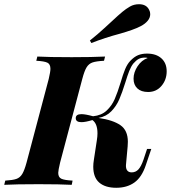

<svg xmlns="http://www.w3.org/2000/svg" viewBox="-61 -876 810 910"><path d="M729 -538Q729 -498 704.5 -469Q680 -440 641 -440Q608 -440 590 -457Q572 -474 572 -503Q572 -533 591 -562Q610 -591 639 -601Q635 -603 626 -603Q608 -603 596 -596.5Q584 -590 571 -575Q560 -561 551.5 -539.5Q543 -518 533 -485Q518 -437 504.5 -405.5Q491 -374 467 -349Q443 -324 406 -317Q475 -307 510 -282.5Q545 -258 545 -204Q545 -190 544 -182L536 -94Q535 -77 542 -68Q549 -59 563 -59Q582 -59 595 -73Q608 -87 619 -119L636 -170H656L630 -93Q611 -36 576 -11Q541 14 490 14Q438 14 409.5 -10.5Q381 -35 381 -86Q381 -101 384 -119L398 -211Q401 -229 401 -244Q401 -290 377 -307Q344 -297 325 -297Q298 -297 298 -316Q298 -335 325 -335Q344 -335 380 -325Q420 -329 444.5 -352Q469 -375 482.5 -406Q496 -437 511 -486Q522 -524 532 -548Q542 -572 556 -587Q575 -607 593.5 -614.5Q612 -622 636 -622Q679 -622 704 -599.5Q729 -577 729 -538ZM215 -57Q215 -36 229.5 -29Q244 -22 283 -20L279 0Q224 -3 122 -3Q13 -3 -41 0L-36 -20Q-1 -22 16.5 -28Q34 -34 44.5 -51.5Q55 -69 65 -106L170 -502Q178 -536 178 -550Q178 -572 163.5 -579Q149 -586 111 -588L116 -608Q167 -605 279 -605Q376 -605 437 -608L432 -588Q395 -586 377.5 -580Q360 -574 349.5 -557Q339 -540 329 -502L224 -106Q215 -68 215 -57ZM470 -776Q501 -805 518.5 -819.5Q536 -834 555 -845Q574 -856 598 -856Q633 -856 646 -829Q651 -820 651 -809Q651 -792 639 -777.5Q627 -763 606 -752Q589 -743 563.5 -734Q538 -725 510 -717Q435 -697 372 -672L365 -684Q404 -715 434 -743Q464 -771 470 -776Z"/></svg>

Font: Playfair Display SC
Style: Bold Italic
Weight: 700
Italic angle: -14°
Designer: Claus Eggers Sørensen
Foundry: Claus Eggers Sørensen
Version: Version 1.200; ttfautohint (v1.6)